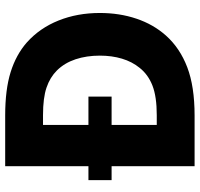

<svg xmlns="http://www.w3.org/2000/svg" viewBox="-35 -736 771 741"><g transform="rotate(-90 350.5 -365.5)"><path d="M79.6 -320.3H25.9V-409.7H79.6V-731H275.4Q375.5 -731 442.6 -710Q509.8 -689 557.1 -647.5Q612.8 -597.7 641.8 -525.1Q670.9 -452.6 670.9 -365.7Q670.9 -289.6 648.9 -224.4Q627 -159.2 584 -110.8Q535.6 -56.6 461.4 -28.3Q387.2 0 275.4 0H79.6ZM276.4 -146Q348.1 -146 390.6 -162.6Q433.1 -179.2 459 -211.9Q482.9 -241.2 494.6 -280.3Q506.3 -319.3 506.3 -365.7Q506.3 -417 492.2 -459.5Q478 -502 449.2 -531.2Q422.4 -558.1 382.8 -571.5Q343.3 -585 276.4 -585H238.8V-409.7H348.1V-320.3H238.8V-146Z"/></g></svg>

Font: Glacial Indifference
Style: Bold
Weight: 700
Designer: Alfredo Marco Pradil
Foundry: Alfredo Marco Pradil
Version: Version 1.312